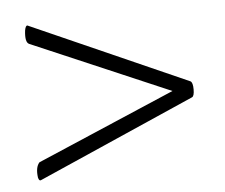

<svg xmlns="http://www.w3.org/2000/svg" viewBox="-35 -393 477 407"><g transform="rotate(-5 203.5 -189.5)"><path d="M371 -206Q376 -203 376 -188.5Q376 -174 371 -172L37 -25Q33 -23 31 -31Q28 -53 37 -63L331 -189L37 -315Q28 -319 31 -344Q33 -355 37 -354Z"/></g></svg>

Font: Cormorant Upright Light
Style: Regular
Weight: 300
Designer: Christian Thalmann (Catharsis Fonts)
Foundry: Catharsis Fonts
Version: Version 3.302;PS 003.302;hotconv 1.0.88;makeotf.lib2.5.64775